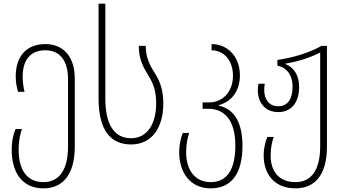

<svg xmlns="http://www.w3.org/2000/svg" viewBox="-20 -780 1883 1050"><path d="M217 250C326 250 389 172 389 21V-349C389 -479 319 -539 228 -539C131 -539 66 -479 66 -362C66 -331 71 -303 79 -278H114C109 -301 104 -328 104 -361C104 -464 157 -505 228 -505C305 -505 352 -452 352 -346V20C352 145 307 216 217 216C129 216 82 151 82 39C82 -16 92 -52 100 -74H65C56 -54 44 -15 44 40C44 159 98 250 217 250Z M697 10C810 10 873 -81 873 -213C873 -284 857 -332 829 -376C801 -421 777 -462 777 -529H739C739 -450 767 -408 795 -361C820 -320 834 -279 834 -214C834 -104 786 -24 697 -24C604 -24 556 -100 556 -241V-760H519V-241C519 -66 586 10 697 10Z M1132 250C1246 250 1306 169 1306 17C1306 -120 1253 -187 1176 -202V-205C1249 -224 1292 -286 1292 -367C1292 -475 1221 -539 1137 -539V-505C1200 -505 1254 -455 1254 -365C1254 -282 1201 -220 1124 -220H1088V-185H1120C1204 -185 1267 -128 1267 17C1267 143 1224 216 1132 216C1048 216 998 152 998 52C998 5 1007 -32 1015 -53H980C971 -33 960 6 960 53C960 160 1017 250 1132 250Z M1596 250C1705 250 1768 173 1768 22V-529H1738C1670 -491 1588 -466 1497 -452V-421C1543 -413 1580 -374 1580 -306C1580 -242 1556 -199 1502 -199C1451 -199 1425 -237 1425 -288C1425 -299 1426 -312 1428 -322H1394C1391 -311 1390 -299 1390 -286C1390 -221 1428 -167 1502 -167C1577 -167 1616 -224 1616 -305C1616 -370 1585 -413 1541 -430V-432C1610 -443 1677 -465 1731 -493V20C1731 145 1686 216 1596 216C1508 216 1460 160 1460 70C1460 26 1469 -9 1477 -31H1442C1433 -10 1422 26 1422 71C1422 168 1477 250 1596 250Z"/></svg>

Font: Noto Sans Georgian Condensed ExtraLight
Style: Regular
Weight: 200
Width: 3
Designer: Monotype Design Team, Akaki Razmadze
Foundry: Google LLC
Version: Version 2.005